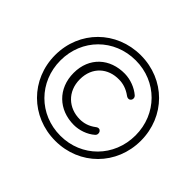

<svg xmlns="http://www.w3.org/2000/svg" viewBox="-164 -907 1143 1143"><g transform="rotate(45 407.5 -335.5)"><path d="M425 25C629 25 785 -132 785 -336C785 -540 629 -696 425 -696C220 -696 63 -540 63 -336C63 -132 220 25 425 25ZM425 -18C245 -18 108 -156 108 -336C108 -516 245 -653 425 -653C603 -653 740 -516 740 -336C740 -156 603 -18 425 -18ZM436 -120C481 -120 532 -137 567 -168C589 -187 567 -227 538 -204C504 -178 470 -169 437 -169C344 -169 269 -234 269 -338C269 -442 342 -504 436 -502C468 -502 503 -492 537 -467C567 -445 590 -482 567 -502C533 -531 484 -550 436 -551C309 -553 216 -470 216 -339C216 -207 309 -120 436 -120Z"/></g></svg>

Font: SN Pro Light
Style: Italic
Weight: 300
Italic angle: -8.99998°
Designer: Tobias Whetton
Foundry: Supernotes
Version: Version 1.001;Glyphs 3.2 (3249)